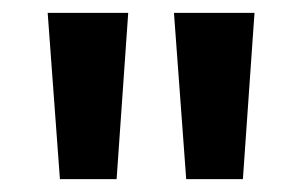

<svg xmlns="http://www.w3.org/2000/svg" viewBox="-20 -734 469 298"><path d="M179 -714 161 -456H73L54 -714ZM375 -714 357 -456H269L250 -714Z"/></svg>

Font: Noto Sans Georgian Condensed SemiBold
Style: Regular
Weight: 600
Width: 3
Designer: Monotype Design Team, Akaki Razmadze
Foundry: Google LLC
Version: Version 2.005; ttfautohint (v1.8.4.7-5d5b)